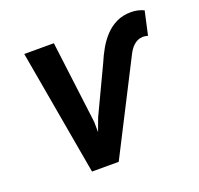

<svg xmlns="http://www.w3.org/2000/svg" viewBox="-100 -650 788 759"><g transform="rotate(-20 293.5 -270.0)"><path d="M238.8 -181.6 195.3 -528.3H70.8L163.6 0H275.9L470.7 -381.8Q475.1 -390.6 481.2 -399.7Q487.3 -408.7 495.1 -415.5Q502.4 -422.4 512 -426.8Q521.5 -431.2 532.7 -431.6Q538.1 -432.1 543.9 -430.9Q549.8 -429.7 555.2 -428.7L577.1 -527.8Q564.5 -533.7 551.3 -536.6Q538.1 -539.6 523.9 -539.6Q489.3 -539.6 462.6 -526.9Q436 -514.2 415.5 -492.7Q395 -471.2 379.4 -444.1Q363.8 -417 352.1 -388.7L259.3 -192.4L239.3 -138.2Z"/></g></svg>

Font: Roboto Mono SemiBold
Style: Italic
Weight: 600
Italic angle: -10°
Monospace: yes
Designer: Google
Version: Version 3.000